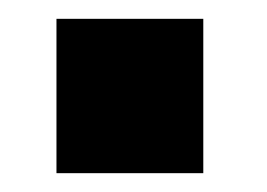

<svg xmlns="http://www.w3.org/2000/svg" viewBox="-20 -184 284 204"><path d="M40 0V-164H196V0Z"/></svg>

Font: Alfa Slab One
Style: Regular
Weight: 400
Designer: JM Sole
Foundry: JM Sole
Version: Version 2.000